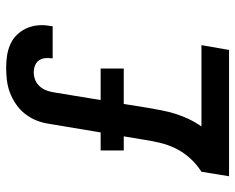

<svg xmlns="http://www.w3.org/2000/svg" viewBox="-92 -692 783 640"><g transform="rotate(-90 300.0 -371.5)"><path d="M33 0 48 -92Q73 -108 93 -130Q113 -152 125.5 -177.5Q138 -203 144.5 -230.5Q151 -258 155 -285L166 -351H119V-428H179L208 -601Q211 -622 219 -642Q227 -662 240.5 -679.5Q254 -697 273 -710Q292 -723 312 -730.5Q332 -738 353 -740.5Q374 -743 395 -743Q415 -743 435 -740Q455 -737 473 -729Q491 -721 504.5 -707Q518 -693 526 -675.5Q534 -658 536 -637.5Q538 -617 534 -597Q534 -594 533.5 -592Q533 -590 533 -588H426Q426 -588 426 -589Q426 -590 426 -591Q428 -603 426.5 -614.5Q425 -626 418.5 -634.5Q412 -643 401.5 -647Q391 -651 379 -651Q367 -651 355 -646.5Q343 -642 334 -632.5Q325 -623 320 -611Q315 -599 313 -586L287 -428H392V-351H274L261 -270Q257 -247 252.5 -224Q248 -201 241 -178.5Q234 -156 223.5 -134Q213 -112 199 -92H470L454 0Z"/></g></svg>

Font: Iosevka Curly Slab SmBdExObl
Style: Regular
Weight: 600
Width: 7
Italic angle: -9°
Monospace: yes
Designer: Belleve Invis
Foundry: Belleve Invis
Version: Version 11.1.0; ttfautohint (v1.8.3)